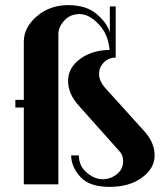

<svg xmlns="http://www.w3.org/2000/svg" viewBox="-20 -720 644 750"><path d="M432 -495Q405 -495 386 -476.5Q367 -458 367 -430Q367 -402 395 -372L545 -206Q584 -162 584 -112.5Q584 -63 535 -26.5Q486 10 407.5 10Q329 10 293.5 -29.5Q258 -69 258 -113H288Q288 -72 318.5 -46Q349 -20 380.5 -20Q412 -20 436.5 -39.5Q461 -59 461 -91Q461 -116 444 -132Q438 -139 288 -307Q246 -353 246 -404Q246 -455 292.5 -489.5Q339 -524 408 -525Q403 -586 365.5 -625.5Q328 -665 291 -665Q254 -665 231 -639.5Q208 -614 208 -587V0H73V-300H40V-330H73V-557Q73 -613 124 -656.5Q175 -700 246.5 -700Q318 -700 359 -664Q400 -628 409 -593V-695H432Z"/></svg>

Font: Trochut
Style: Bold
Weight: 700
Designer: Andreu Balius
Foundry: Andreu Balius
Version: Version 1.001